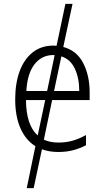

<svg xmlns="http://www.w3.org/2000/svg" viewBox="-20 -780 540 998"><path d="M119 198 164 -20Q113 -52 86 -114Q59 -176 59 -263Q59 -347 82 -409.5Q105 -472 149.5 -507.5Q194 -543 258 -543Q266 -543 274 -542L320 -760H357L309 -536Q379 -517 412.5 -452Q446 -387 446 -300V-260H251L208 -54Q240 -39 284 -39Q323 -39 356.5 -48.5Q390 -58 427 -78V-25Q394 -8 359.5 1Q325 10 283 10Q236 10 198 -4L155 198ZM117 -307H225L264 -493Q264 -493 258 -494Q197 -494 159.5 -446Q122 -398 117 -307ZM392 -307Q392 -374 369 -423Q346 -472 299 -487L261 -307ZM115 -260Q116 -129 176 -76L215 -260Z"/></svg>

Font: Noto Sans Mono ExtraCondensed Light
Style: Regular
Weight: 300
Width: 2
Designer: Monotype Design Team
Foundry: Monotype Imaging Inc.
Version: Version 2.014; ttfautohint (v1.8.4.7-5d5b)